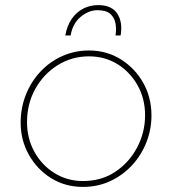

<svg xmlns="http://www.w3.org/2000/svg" viewBox="-20 -720 676 753"><path d="M305 13Q236 13 181 -21Q126 -55 93.5 -112.5Q61 -170 61 -239Q61 -297 81.5 -348.5Q102 -400 138.5 -439Q175 -478 224 -500Q273 -522 329 -522Q398 -522 453.5 -487.5Q509 -453 541.5 -395.5Q574 -338 574 -267Q574 -212 554 -161.5Q534 -111 498 -72Q462 -33 413 -10Q364 13 305 13ZM305 -10Q378 -10 432.5 -46.5Q487 -83 518 -142Q549 -201 549 -268Q549 -333 519.5 -385.5Q490 -438 440.5 -468.5Q391 -499 329 -499Q262 -499 206.5 -464.5Q151 -430 118.5 -371.5Q86 -313 86 -241Q86 -177 115 -124.5Q144 -72 194 -41Q244 -10 305 -10ZM236 -581Q243 -619 261 -645.5Q279 -672 306 -686Q333 -700 365 -700Q418 -700 440 -666.5Q462 -633 453 -581H433Q437 -605 433 -628Q429 -651 412.5 -665.5Q396 -680 362 -680Q328 -680 296.5 -654Q265 -628 257 -581Z"/></svg>

Font: MuseoModerno Thin
Style: Italic
Weight: 100
Italic angle: -9°
Designer: Pablo Cosgaya, Héctor Gatti, Marcela Romero, and the Authors of The MuseoModerno Project.
Foundry: Omnibus-Type Team
Version: Version 1.003